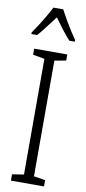

<svg xmlns="http://www.w3.org/2000/svg" viewBox="-103 -985 458 1023"><g transform="rotate(10 125.5 -473.5)"><path d="M215 0H36V-34L99 -44V-670L36 -681V-714H215V-681L153 -670V-44L215 -34ZM152 -947Q164 -924 181 -894.5Q198 -865 215 -838.5Q232 -812 243 -797V-788H213Q192 -811 169.5 -840.5Q147 -870 126 -899Q105 -872 81.5 -840.5Q58 -809 39 -788H8V-797Q22 -817 39 -843.5Q56 -870 72 -897.5Q88 -925 99 -947Z"/></g></svg>

Font: Noto Sans Gurmukhi ExtraCondensed Light
Style: Regular
Weight: 300
Width: 2
Designer: Jelle Bosma - Monotype Design Team
Foundry: Monotype Imaging Inc.
Version: Version 2.004; ttfautohint (v1.8.4.7-5d5b)